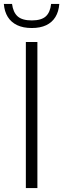

<svg xmlns="http://www.w3.org/2000/svg" viewBox="-48 -953 321 973"><path d="M83 0V-740H141.5V0ZM113 -811Q69.5 -811 39 -825.5Q8.5 -840 -8.5 -867.2Q-25.5 -894.5 -28.5 -933H13Q18.5 -890.5 41.5 -870Q64.5 -849.5 113 -849.5Q161.5 -849.5 184 -870Q206.5 -890.5 211 -933H252.5Q249.5 -894 232.8 -866.8Q216 -839.5 186 -825.2Q156 -811 113 -811Z"/></svg>

Font: Encode Sans SemiCondensed Light
Style: Regular
Weight: 300
Width: 4
Designer: Multiple Designers
Foundry: Impallari Type
Version: Version 3.002